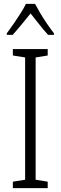

<svg xmlns="http://www.w3.org/2000/svg" viewBox="-20 -966 312 986"><path d="M225 0H46V-33L109 -43V-671L46 -681V-714H225V-681L163 -671V-43L225 -33ZM160 -946Q171 -925 187 -898Q203 -871 221.5 -844Q240 -817 257 -795V-787H227Q204 -812 181 -841.5Q158 -871 137 -897Q116 -871 91 -840.5Q66 -810 45 -787H15V-795Q33 -819 51.5 -846Q70 -873 86.5 -899Q103 -925 113 -946Z"/></svg>

Font: Noto Sans Bengali Condensed Light
Style: Regular
Weight: 300
Width: 3
Designer: Jelle Bosma - Monotype Design Team
Foundry: Monotype Imaging Inc.
Version: Version 2.003